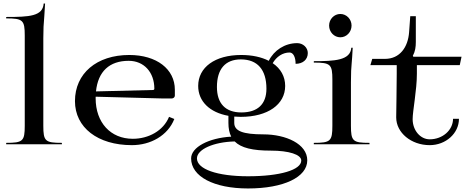

<svg xmlns="http://www.w3.org/2000/svg" viewBox="-20 -816 2671 1086"><path d="M15 0H330V-8C235.5 -8 225 -17.7 225 -105V-600C225 -656.1 226.6 -675.9 230.5 -723C232.2 -743.7 233.7 -768 235 -796H227C222 -724 146.2 -720 15 -720V-712C109.5 -712 120 -701.8 120 -615V-105C120 -17.7 109.5 -8 15 -8Z M404 -244C404 -94.6 532.8 5 726 5C831.8 5 929.2 -49.1 966 -143L936.2 -155.1C903.7 -76.1 820.3 -31 731 -31C605.5 -31 521 -122.6 521 -260C521 -263 521 -266 521.1 -269L901 -259H951C960.9 -259 969 -266.2 969 -275V-308.5C969 -425.5 865.8 -505 711 -505C526.8 -505 404 -400.6 404 -244ZM522.9 -299C534.5 -411.8 598.7 -472 708 -472C793.8 -472 853 -407.9 853 -314C853 -310.2 849.9 -307.1 846 -307Z M1061 80C1061 182 1188.9 250 1383 250C1584 250 1718 186.1 1718 90.9C1718 -2 1597 -56 1470 -56C1353.2 -56 1305 -74.9 1305 -121V-156.6C1316.9 -155.6 1329.3 -155 1342 -155C1494.6 -155 1593 -225 1593 -330C1593 -383.6 1567.5 -428 1522.5 -458.7C1543.6 -495.1 1578.5 -519 1618 -519C1638.4 -519 1652 -493.4 1652 -455C1693.4 -455 1721 -479.4 1721 -516C1721 -546.9 1694 -572 1661 -572C1590.6 -572 1529.6 -531.3 1500.2 -472C1459.2 -493.2 1406.1 -505 1344 -505C1195.6 -505 1101 -435 1101 -330C1101 -242.8 1165.9 -179.8 1272 -160.9V-121C1272 -89.9 1277 -64.2 1287.8 -43.1C1160.1 -35.7 1061 16.8 1061 80ZM1094 80C1094 28.7 1188.9 -13.3 1307.5 -15.9C1343.7 20.7 1409.3 36 1511.5 36C1614.8 36 1684 58.4 1684 92C1684 145.3 1563.1 181 1383 181C1208.2 181 1094 140.6 1094 80ZM1207 -324C1207 -425.4 1254.5 -480 1342.2 -480C1436.3 -480 1487 -421.9 1487 -314C1487 -226.9 1437.3 -180 1345 -180C1255.3 -180 1207 -230.4 1207 -324Z M1841.5 -671.5C1841.5 -634.8 1869.9 -605 1905 -605C1940.1 -605 1968.5 -634.8 1968.5 -671.5C1968.5 -707.4 1940.1 -737 1905 -737C1869.9 -737 1841.5 -707.4 1841.5 -671.5ZM1755 0H2070V-8C1975.5 -8 1965 -17.7 1965 -105V-350C1965 -409.1 1966.7 -429.2 1969.1 -457.4C1970.8 -477.3 1972.9 -502.3 1975 -546H1967C1962 -474 1871.2 -470 1755 -470V-462C1849.5 -462 1860 -452.3 1860 -365V-105C1860 -17.7 1849.5 -8 1755 -8Z M2075 -447.5H2224V-399C2224 -300.8 2221 -196.5 2221 -152C2221 -65.3 2305.9 5 2410.5 5C2501.6 5 2576 -61.8 2576 -144.2H2542.5C2542.5 -80.1 2483.4 -28 2410.5 -28C2357.2 -28 2314 -79.1 2314 -142C2314 -188 2338 -306.6 2338 -399V-447.5H2580.5L2590.5 -495H2318L2315 -500C2328.6 -525.3 2332 -550.1 2332 -579V-724.5H2300.5L2294 -634C2287.9 -549.3 2241.7 -483 2157.5 -483H2085.5Z"/></svg>

Font: Prida01
Style: Bold
Weight: 700
Designer: gluk
Foundry: gluk
Version: Version 00.072